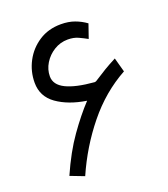

<svg xmlns="http://www.w3.org/2000/svg" viewBox="-122 -729 723 825"><g transform="rotate(-20 239.5 -316.5)"><path d="M244.6 -293Q163.1 -305.7 111.1 -342.5Q59.1 -379.4 59.1 -442.4Q59.1 -494.1 83 -539.3Q106.9 -584.5 149.9 -612.5Q192.9 -640.6 250.5 -640.6Q285.2 -640.6 312.7 -630.6Q340.3 -620.6 363.8 -603.5L341.8 -540Q324.2 -549.8 303.7 -559.3Q283.2 -568.8 255.9 -568.8Q221.7 -568.8 192.9 -551Q164.1 -533.2 147 -505.1Q129.9 -477.1 129.9 -445.8Q129.9 -407.2 173.8 -385.5Q217.8 -363.8 302.2 -356.9Q303.2 -356.9 305.4 -357.2Q307.6 -357.4 310.1 -358.9Q342.8 -379.9 364.5 -393.1Q386.2 -406.2 418.5 -422.9L436.5 -357.4Q333.5 -300.8 255.4 -204.3Q177.2 -107.9 126 8.8L62.5 -15.6Q104.5 -110.8 151.9 -177.7Q199.2 -244.6 244.6 -293Z"/></g></svg>

Font: Vazirmatn RD FD Light
Style: Regular
Weight: 300
Designer: Saber Rastikerdar
Foundry: Saber Rastikerdar
Version: Version 33.003